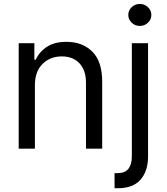

<svg xmlns="http://www.w3.org/2000/svg" viewBox="-20 -769 862 993"><path d="M160.5 -328.1V0H76.7V-545.5H157.7V-460.2H164.8Q183.9 -501.8 223 -527.2Q262.1 -552.6 323.9 -552.6Q406.6 -552.6 457.6 -501.8Q508.5 -451 508.5 -346.6V0H424.7V-340.9Q424.7 -405.2 391.3 -441.2Q358 -477.3 299.7 -477.3Q239.7 -477.3 200.1 -438.4Q160.5 -399.5 160.5 -328.1ZM661.9 -545.5H745.7V39.8Q745.7 115.4 707 160Q668.3 204.5 589.5 204.5H572.4V126.4H588.1Q626.4 126.4 644.2 103.9Q661.9 81.3 661.9 39.8ZM703.1 -634.9Q678.6 -634.9 661 -651.6Q643.5 -668.3 643.5 -691.8Q643.5 -715.2 661 -731.9Q678.6 -748.6 703.1 -748.6Q727.6 -748.6 745.2 -731.9Q762.8 -715.2 762.8 -691.8Q762.8 -668.3 745.2 -651.6Q727.6 -634.9 703.1 -634.9Z"/></svg>

Font: Inter UI
Style: Regular
Weight: 400
Designer: Rasmus Andersson
Foundry: rsms
Version: 3.2;8d6f07862